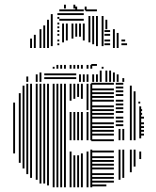

<svg xmlns="http://www.w3.org/2000/svg" viewBox="-20 -796 663 816"><path d="M44 -144H36V-360H44ZM68 -104H60V-400H68ZM84 -80H76V-432H84ZM100 -56H92V-440H100ZM116 -40H108V-440H116ZM140 -32H132V-440H140ZM156 -16H148V-440H156ZM172 -16H164V-440H172ZM188 -8H180V-440H188ZM212 0H204V-440H212ZM228 0H220V-440H228ZM244 0H236V-440H244ZM260 0H252V-440H260ZM284 0H276V-152H284ZM284 -200H276V-320H284ZM284 -368H276V-440H284ZM300 0H292V-136H300ZM300 -200H292V-320H300ZM300 -376H292V-440H300ZM316 0H308V-136H316ZM316 -200H308V-320H316ZM316 -384H308V-440H316ZM332 0H324V-144H332ZM332 -200H324V-320H332ZM332 -376H324V-440H332ZM356 0H348V-152H356ZM356 -200H348V-320H356ZM356 -328H348V-440H356ZM372 0H364V-160H372ZM372 -200H364V-440H372ZM432 -4H368V-12H432ZM464 -20H368V-28H464ZM464 -36H368V-44H464ZM464 -52H368V-60H464ZM464 -76H368V-84H464ZM464 -92H368V-100H464ZM464 -108H368V-116H464ZM464 -124H368V-132H464ZM464 -148H368V-156H464ZM464 -196H368V-204H464ZM464 -220H368V-228H464ZM464 -236H368V-244H464ZM464 -252H368V-260H464ZM464 -268H368V-276H464ZM464 -292H368V-300H464ZM464 -308H368V-316H464ZM464 -324H368V-332H464ZM464 -340H368V-348H464ZM464 -364H368V-372H464ZM464 -380H368V-388H464ZM464 -396H368V-404H464ZM464 -412H368V-420H464ZM464 -436H368V-444H464ZM492 -32H484V-160H492ZM492 -200H484V-248H492ZM508 -40H500V-160H508ZM508 -200H500V-248H508ZM504 -260H472V-268H504ZM504 -276H472V-284H504ZM504 -292H472V-300H504ZM504 -316H472V-324H504ZM504 -332H472V-340H504ZM504 -348H472V-356H504ZM504 -364H472V-372H504ZM504 -388H472V-396H504ZM504 -404H472V-412H504ZM504 -420H472V-428H504ZM504 -436H472V-444H504ZM540 -64H532V-160H540ZM540 -200H532V-344H540ZM556 -88H548V-160H556ZM556 -200H548V-344H556ZM580 -120H572V-152H580ZM580 -208H572V-344H580ZM592 -220H576V-228H592ZM592 -236H576V-244H592ZM592 -252H576V-260H592ZM592 -268H576V-276H592ZM592 -292H576V-300H592ZM584 -308H576V-316H584ZM584 -324H576V-332H584ZM540 -344H532V-408H540ZM556 -344H548V-408H556ZM576 -356H568V-364H576ZM540 -408H532V-432H540ZM100 -448H92V-471H100ZM140 -448H132V-480H140ZM156 -448H148V-488H156ZM304 -460H168V-468H304ZM304 -476H168V-484H304ZM324 -448H316V-480H324ZM340 -448H332V-480H340ZM356 -448H348V-480H356ZM380 -448H372V-480H380ZM396 -448H388V-480H396ZM412 -448H404V-496H412ZM436 -448H428V-496H436ZM452 -448H444V-496H452ZM468 -448H460V-488H468ZM484 -448H476V-480H484ZM508 -448H500V-464H508ZM212 -504H204V-512H212ZM228 -504H220V-520H228ZM244 -504H236V-520H244ZM260 -504H252V-520H260ZM284 -504H276V-520H284ZM300 -504H292V-520H300ZM316 -504H308V-520H316ZM332 -504H324V-520H332ZM356 -504H348V-520H356ZM372 -504H364V-520H372ZM392 -516H368V-524H392ZM420 -504H412V-512H420ZM116 -592H108V-632H116ZM132 -592H124V-648H132ZM156 -592H148V-672H156ZM172 -592H164V-688H172ZM188 -592H180V-712H188ZM204 -600H196V-736H204ZM232 -604H224V-612H232ZM232 -620H224V-628H232ZM232 -644H224V-652H232ZM232 -660H224V-668H232ZM232 -676H224V-684H232ZM232 -692H224V-700H232ZM232 -716H224V-724H232ZM232 -732H224V-740H232ZM252 -616H244V-696H252ZM268 -624H260V-696H268ZM292 -632H284V-696H292ZM308 -640H300V-696H308ZM324 -640H316V-696H324ZM340 -624H332V-696H340ZM336 -708H232V-716H336ZM336 -732H232V-740H336ZM336 -748H232V-756H336ZM364 -616H356V-672H364ZM380 -608H372V-672H380ZM396 -600H388V-672H396ZM420 -600H412V-672H420ZM448 -604H424V-612H448ZM448 -620H424V-628H448ZM448 -644H424V-652H448ZM448 -660H424V-668H448ZM364 -672H356V-728H364ZM380 -672H372V-728H380ZM396 -672H388V-728H396ZM420 -672H412V-728H420ZM436 -672H428V-712H436ZM392 -748H344V-756H392ZM468 -592H460V-672H468ZM484 -592H476V-656H484ZM520 -604H496V-612H520ZM512 -620H496V-628H512ZM308 -752H300V-768H308ZM348 -752H340V-768H348ZM260 -760H252V-776H260ZM300 -760H292V-776H300Z"/></svg>

Font: Rubik Lines
Style: Regular
Weight: 400
Designer: Hubert and Fischer, NaN
Foundry: Hubert and Fischer, NaN
Version: Version 2.201